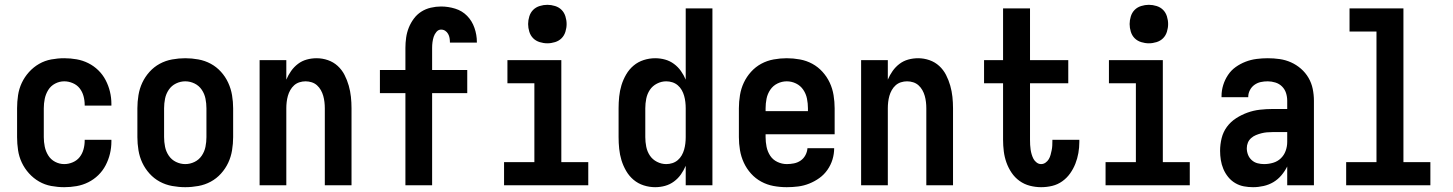

<svg xmlns="http://www.w3.org/2000/svg" viewBox="-20 -770 6040 798"><path d="M247 8Q220 8 193 3Q166 -2 142.5 -15.5Q119 -29 100.5 -49.5Q82 -70 70.5 -94.5Q59 -119 55 -146Q51 -173 51 -200V-320Q51 -347 55 -374Q59 -401 70.5 -425.5Q82 -450 100.5 -470.5Q119 -491 142.5 -504.5Q166 -518 193 -523Q220 -528 247 -528Q273 -528 298.5 -523.5Q324 -519 347 -507.5Q370 -496 388.5 -478Q407 -460 419 -437Q431 -414 437 -389Q443 -364 443 -338V-331H332V-334Q332 -353 327 -371Q322 -389 311 -403Q300 -417 282.5 -424.5Q265 -432 247 -432Q227 -432 209 -422.5Q191 -413 180.5 -396Q170 -379 166 -359.5Q162 -340 162 -320V-200Q162 -180 166 -160.5Q170 -141 180.5 -124Q191 -107 209 -97.5Q227 -88 247 -88Q265 -88 282.5 -95.5Q300 -103 311 -117Q322 -131 327 -149Q332 -167 332 -186V-189H443V-182Q443 -156 437 -131Q431 -106 419 -83Q407 -60 388.5 -42Q370 -24 347 -12.5Q324 -1 298.5 3.5Q273 8 247 8Z M750 8Q723 8 695.5 3Q668 -2 644 -15Q620 -28 601.5 -48.5Q583 -69 571.5 -93.5Q560 -118 555.5 -145.5Q551 -173 551 -200V-320Q551 -347 555.5 -374.5Q560 -402 571.5 -426.5Q583 -451 601.5 -471.5Q620 -492 644 -505Q668 -518 695.5 -523Q723 -528 750 -528Q777 -528 804.5 -523Q832 -518 856 -505Q880 -492 898.5 -471.5Q917 -451 928.5 -426Q940 -401 944.5 -374Q949 -347 949 -320V-200Q949 -173 944.5 -145.5Q940 -118 928.5 -93.5Q917 -69 898.5 -48.5Q880 -28 856 -15Q832 -2 804.5 3Q777 8 750 8ZM750 -88Q770 -88 788.5 -97Q807 -106 818.5 -123Q830 -140 834 -160Q838 -180 838 -200V-320Q838 -340 834 -360Q830 -380 818.5 -397Q807 -414 788.5 -423Q770 -432 750 -432Q730 -432 711.5 -423Q693 -414 681.5 -397Q670 -380 666 -360Q662 -340 662 -320V-200Q662 -180 666 -160Q670 -140 681.5 -123Q693 -106 711.5 -97Q730 -88 750 -88Z M1059 0V-520H1170V-439Q1178 -458 1190 -475Q1202 -492 1218.5 -504.5Q1235 -517 1255 -522.5Q1275 -528 1296 -528Q1320 -528 1343 -520Q1366 -512 1383.5 -496Q1401 -480 1412 -458.5Q1423 -437 1429.5 -414Q1436 -391 1438.5 -367.5Q1441 -344 1441 -320V0H1330V-320Q1330 -333 1328.5 -346Q1327 -359 1323.5 -371.5Q1320 -384 1313.5 -395.5Q1307 -407 1297.5 -415.5Q1288 -424 1275.5 -428Q1263 -432 1250 -432Q1237 -432 1224.5 -428Q1212 -424 1202.5 -415.5Q1193 -407 1186.5 -395.5Q1180 -384 1176.5 -371.5Q1173 -359 1171.5 -346Q1170 -333 1170 -320V0Z M1665 0V-383H1559V-479H1665V-571Q1665 -592 1668 -613.5Q1671 -635 1679 -655Q1687 -675 1700 -692.5Q1713 -710 1731 -721.5Q1749 -733 1770.5 -738Q1792 -743 1813 -743Q1843 -743 1872 -734Q1901 -725 1921.5 -704Q1942 -683 1952 -654Q1962 -625 1962 -596V-593H1850V-594Q1850 -603 1848.5 -612Q1847 -621 1842.5 -629Q1838 -637 1830.5 -642Q1823 -647 1813 -647Q1802 -647 1794 -637.5Q1786 -628 1782.5 -617Q1779 -606 1777.5 -594.5Q1776 -583 1776 -571V-479H1922V-383H1776V0Z M2075 0V-96H2201V-424H2089V-520H2313V-96H2425V0ZM2255 -590Q2239 -590 2223 -595Q2207 -600 2196 -611Q2185 -622 2180 -638Q2175 -654 2175 -670Q2175 -686 2180 -702Q2185 -718 2196 -729Q2207 -740 2223 -745Q2239 -750 2255 -750Q2271 -750 2287 -745Q2303 -740 2314 -729Q2325 -718 2330 -702Q2335 -686 2335 -670Q2335 -654 2330 -638Q2325 -622 2314 -611Q2303 -600 2287 -595Q2271 -590 2255 -590Z M2703 8Q2679 8 2655.5 0.5Q2632 -7 2613.5 -22.5Q2595 -38 2582.5 -59.5Q2570 -81 2563 -104Q2556 -127 2553.5 -151.5Q2551 -176 2551 -200V-320Q2551 -344 2553.5 -368.5Q2556 -393 2563 -416Q2570 -439 2582.5 -460.5Q2595 -482 2613.5 -497.5Q2632 -513 2655.5 -520.5Q2679 -528 2703 -528Q2724 -528 2744 -522.5Q2764 -517 2781 -504.5Q2798 -492 2810 -475Q2822 -458 2830 -439V-735H2941V0H2830V-81Q2822 -62 2810 -45Q2798 -28 2781 -15.5Q2764 -3 2744 2.5Q2724 8 2703 8ZM2749 -88Q2762 -88 2774.5 -92Q2787 -96 2797 -104.5Q2807 -113 2813.5 -124.5Q2820 -136 2823.5 -148.5Q2827 -161 2828.5 -174Q2830 -187 2830 -200V-320Q2830 -333 2828.5 -346Q2827 -359 2823.5 -371.5Q2820 -384 2813.5 -395.5Q2807 -407 2797 -415.5Q2787 -424 2774.5 -428Q2762 -432 2749 -432Q2729 -432 2710.5 -422.5Q2692 -413 2681 -396.5Q2670 -380 2666 -360Q2662 -340 2662 -320V-200Q2662 -180 2666 -160Q2670 -140 2681 -123.5Q2692 -107 2710.5 -97.5Q2729 -88 2749 -88Z M3250 8Q3222 8 3195 3Q3168 -2 3144 -15Q3120 -28 3101.5 -48.5Q3083 -69 3071.5 -94Q3060 -119 3055.5 -146Q3051 -173 3051 -200V-320Q3051 -347 3055.5 -374.5Q3060 -402 3071.5 -426.5Q3083 -451 3101.5 -471.5Q3120 -492 3144 -505Q3168 -518 3195.5 -523Q3223 -528 3250 -528Q3277 -528 3304.5 -523Q3332 -518 3356 -505Q3380 -492 3398.5 -471.5Q3417 -451 3428.5 -426.5Q3440 -402 3444.5 -374.5Q3449 -347 3449 -320V-212H3162V-200Q3162 -180 3166 -160Q3170 -140 3181 -123Q3192 -106 3211 -97Q3230 -88 3250 -88Q3265 -88 3280 -91Q3295 -94 3307.5 -102.5Q3320 -111 3327.5 -125Q3335 -139 3336 -154H3447Q3447 -130 3440 -107Q3433 -84 3419 -64Q3405 -44 3385.5 -30Q3366 -16 3343.5 -7Q3321 2 3297.5 5Q3274 8 3250 8ZM3162 -308H3338V-320Q3338 -340 3334 -360Q3330 -380 3318.5 -397Q3307 -414 3288.5 -423Q3270 -432 3250 -432Q3230 -432 3211.5 -423Q3193 -414 3181.5 -397Q3170 -380 3166 -360Q3162 -340 3162 -320Z M3559 0V-520H3670V-439Q3678 -458 3690 -475Q3702 -492 3718.5 -504.5Q3735 -517 3755 -522.5Q3775 -528 3796 -528Q3820 -528 3843 -520Q3866 -512 3883.5 -496Q3901 -480 3912 -458.5Q3923 -437 3929.5 -414Q3936 -391 3938.5 -367.5Q3941 -344 3941 -320V0H3830V-320Q3830 -333 3828.5 -346Q3827 -359 3823.5 -371.5Q3820 -384 3813.5 -395.5Q3807 -407 3797.5 -415.5Q3788 -424 3775.5 -428Q3763 -432 3750 -432Q3737 -432 3724.5 -428Q3712 -424 3702.5 -415.5Q3693 -407 3686.5 -395.5Q3680 -384 3676.5 -371.5Q3673 -359 3671.5 -346Q3670 -333 3670 -320V0Z M4307 8Q4284 8 4260.5 2Q4237 -4 4217.5 -18Q4198 -32 4184.5 -52Q4171 -72 4163 -94.5Q4155 -117 4152 -141Q4149 -165 4149 -189V-424H4070V-520H4149V-735H4261V-520H4420V-424H4261V-189Q4261 -178 4261.5 -168Q4262 -158 4263.5 -148Q4265 -138 4268 -128Q4271 -118 4275.5 -109.5Q4280 -101 4288.5 -94.5Q4297 -88 4307 -88Q4317 -88 4325.5 -94Q4334 -100 4339 -108.5Q4344 -117 4346.5 -126.5Q4349 -136 4351 -145.5Q4353 -155 4353.5 -165Q4354 -175 4354 -185V-189H4466V-180Q4466 -157 4462 -134Q4458 -111 4449.5 -89.5Q4441 -68 4427.5 -49Q4414 -30 4395 -16.5Q4376 -3 4353.5 2.5Q4331 8 4307 8Z M4575 0V-96H4701V-424H4589V-520H4813V-96H4925V0ZM4755 -590Q4739 -590 4723 -595Q4707 -600 4696 -611Q4685 -622 4680 -638Q4675 -654 4675 -670Q4675 -686 4680 -702Q4685 -718 4696 -729Q4707 -740 4723 -745Q4739 -750 4755 -750Q4771 -750 4787 -745Q4803 -740 4814 -729Q4825 -718 4830 -702Q4835 -686 4835 -670Q4835 -654 4830 -638Q4825 -622 4814 -611Q4803 -600 4787 -595Q4771 -590 4755 -590Z M5188 8Q5169 8 5150 4.5Q5131 1 5114 -9Q5097 -19 5084.5 -34.5Q5072 -50 5064.5 -68Q5057 -86 5054 -105Q5051 -124 5051 -143Q5051 -170 5057.5 -196Q5064 -222 5079.5 -243Q5095 -264 5117.5 -278.5Q5140 -293 5165 -302Q5190 -311 5216.5 -314Q5243 -317 5269 -317H5330V-351Q5330 -368 5325 -383.5Q5320 -399 5308.5 -410.5Q5297 -422 5281 -427Q5265 -432 5249 -432Q5234 -432 5220 -429Q5206 -426 5194 -417.5Q5182 -409 5175 -395.5Q5168 -382 5168 -368V-366H5057V-371Q5057 -394 5064 -416.5Q5071 -439 5084 -458.5Q5097 -478 5116 -491.5Q5135 -505 5157 -513.5Q5179 -522 5202.5 -525Q5226 -528 5249 -528Q5274 -528 5298.5 -524.5Q5323 -521 5345.5 -511Q5368 -501 5387 -484.5Q5406 -468 5418.5 -446.5Q5431 -425 5436 -400.5Q5441 -376 5441 -351V0H5330V-78Q5320 -58 5305.5 -41Q5291 -24 5272.5 -13Q5254 -2 5232 3Q5210 8 5188 8ZM5234 -88Q5253 -88 5271.5 -93.5Q5290 -99 5303.5 -112Q5317 -125 5323.5 -143Q5330 -161 5330 -180V-221H5269Q5257 -221 5245.5 -220Q5234 -219 5222.5 -216Q5211 -213 5200 -208.5Q5189 -204 5180 -196Q5171 -188 5166.5 -177Q5162 -166 5162 -154Q5162 -140 5167 -127Q5172 -114 5182.5 -104.5Q5193 -95 5206.5 -91.5Q5220 -88 5234 -88Z M5575 0V-96H5701V-639H5589V-735H5813V-96H5925V0Z"/></svg>

Font: Iosevka Term
Style: Bold
Weight: 700
Monospace: yes
Designer: Belleve Invis
Foundry: Belleve Invis
Version: Version 30.0.1